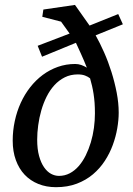

<svg xmlns="http://www.w3.org/2000/svg" viewBox="-20 -757 546 789"><path d="M370.1 -291Q370.1 -314.5 368.7 -334.2Q367.2 -354 364.5 -371.3Q361.8 -388.7 358.2 -404.1Q354.5 -419.4 350.1 -435.1Q341.8 -441.9 329.6 -446.5Q317.4 -451.2 299.8 -451.2Q270 -451.2 246.1 -439.2Q222.2 -427.2 203.6 -407Q185.1 -386.7 171.6 -359.9Q158.2 -333 149.7 -303.2Q141.1 -273.4 137 -242.4Q132.8 -211.4 132.8 -183.1Q132.8 -144 140.6 -116Q148.4 -87.9 161.1 -69.6Q173.8 -51.3 189.7 -42.7Q205.6 -34.2 222.2 -34.2Q246.1 -34.2 266.6 -44.9Q287.1 -55.7 303.5 -74.5Q319.8 -93.3 332.3 -118.4Q344.7 -143.6 353.3 -172.1Q361.8 -200.7 366 -231.2Q370.1 -261.7 370.1 -291ZM373 -611.8Q390.6 -580.6 407.7 -542Q424.8 -503.4 438 -461.4Q451.2 -419.4 459.5 -376.5Q467.8 -333.5 467.8 -293.9Q467.8 -264.2 461.9 -230Q456.1 -195.8 443.6 -161.6Q431.2 -127.4 410.9 -96.2Q390.6 -64.9 362.1 -40.8Q333.5 -16.6 295.7 -2.2Q257.8 12.2 210 12.2Q170.4 12.2 137.7 -1Q105 -14.2 81.5 -38.8Q58.1 -63.5 45.2 -98.9Q32.2 -134.3 32.2 -179.2Q32.2 -220.2 40.8 -259.8Q49.3 -299.3 65.2 -334.2Q81.1 -369.1 104 -398.4Q127 -427.7 155.5 -449Q184.1 -470.2 217.8 -482.2Q251.5 -494.1 289.1 -494.1Q301.8 -494.1 313.7 -490Q325.7 -485.8 336.9 -479Q331.5 -492.7 325.2 -507.6Q318.8 -522.5 312.5 -536.4Q306.2 -550.3 300.8 -562Q295.4 -573.7 292 -581.1L152.8 -523.9L134.8 -568.8L266.1 -619.1L231 -668L153.8 -688L158.2 -717.8L288.1 -736.8L348.1 -651.9L465.8 -699.2L484.9 -657.2Z"/></svg>

Font: Charis SIL APac
Style: Italic
Weight: 400
Italic angle: -11°
Foundry: SIL International
Version: Version 5.000